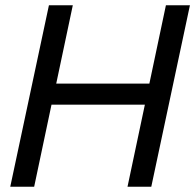

<svg xmlns="http://www.w3.org/2000/svg" viewBox="-20 -710 742 730"><path d="M702.1 -689.9 555.2 0H464.8L530.8 -312H175.8L109.9 0H19L166 -689.9H256.8L193.8 -392.1H547.9L610.8 -689.9Z"/></svg>

Font: D-DIN Exp
Style: DINExp-Italic
Weight: 400
Width: 7
Italic angle: -12°
Designer: Charles Nix
Foundry: Datto Inc.
Version: Version 1.00